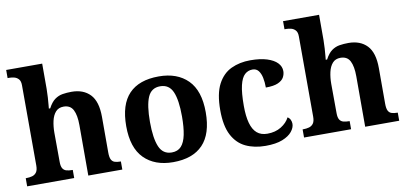

<svg xmlns="http://www.w3.org/2000/svg" viewBox="-71 -992 2616 1234"><g transform="rotate(-10 1237.0 -375.0)"><path d="M20 0V-53H22Q45 -53 62.5 -58Q80 -63 90.5 -77.5Q101 -92 101 -122L100 -646Q100 -673 88 -686Q76 -699 59.5 -703Q43 -707 29 -707H17V-760H252V-595Q252 -569 250 -539.5Q248 -510 246 -489Q244 -468 244 -468H253Q273 -506 296.5 -523Q320 -540 347.5 -544.5Q375 -549 406 -549Q483 -549 527 -503Q571 -457 571 -356V-124Q571 -93 578.5 -78Q586 -63 601 -58Q616 -53 638 -53H641V0H419V-329Q419 -394 401 -429Q383 -464 339 -464Q306 -464 287 -442.5Q268 -421 260 -385.5Q252 -350 252 -309L253 -118Q253 -90 261.5 -76Q270 -62 286 -57.5Q302 -53 324 -53H327V0Z M972 10Q852 10 783 -59.5Q714 -129 714 -270Q714 -411 780 -480Q846 -549 975 -549Q1095 -549 1164 -480Q1233 -411 1233 -270Q1233 -129 1166.5 -59.5Q1100 10 972 10ZM974 -53Q1013 -53 1035.5 -77.5Q1058 -102 1068 -150.5Q1078 -199 1078 -270Q1078 -377 1054.5 -431Q1031 -485 973 -485Q915 -485 892 -431.5Q869 -378 869 -270Q869 -164 892.5 -108.5Q916 -53 974 -53Z M1575 10Q1502 10 1446 -16.5Q1390 -43 1358.5 -103.5Q1327 -164 1327 -266Q1327 -374 1359.5 -435.5Q1392 -497 1447.5 -523Q1503 -549 1572 -549Q1637 -549 1681 -535Q1725 -521 1747.5 -497.5Q1770 -474 1770 -444Q1770 -423 1759.5 -403.5Q1749 -384 1721 -371.5Q1693 -359 1641 -359Q1641 -394 1635 -423Q1629 -452 1615 -470Q1601 -488 1576 -488Q1547 -488 1525.5 -468.5Q1504 -449 1492.5 -401Q1481 -353 1481 -267Q1481 -200 1493.5 -155Q1506 -110 1532 -87.5Q1558 -65 1600 -65Q1652 -65 1690 -88.5Q1728 -112 1745 -146Q1757 -139 1763 -126.5Q1769 -114 1769 -100Q1769 -75 1748.5 -49.5Q1728 -24 1685.5 -7Q1643 10 1575 10Z M1827 0V-53H1829Q1852 -53 1869.5 -58Q1887 -63 1897.5 -77.5Q1908 -92 1908 -122L1907 -646Q1907 -673 1895 -686Q1883 -699 1866.5 -703Q1850 -707 1836 -707H1824V-760H2059V-595Q2059 -569 2057 -539.5Q2055 -510 2053 -489Q2051 -468 2051 -468H2060Q2080 -506 2103.5 -523Q2127 -540 2154.5 -544.5Q2182 -549 2213 -549Q2290 -549 2334 -503Q2378 -457 2378 -356V-124Q2378 -93 2385.5 -78Q2393 -63 2408 -58Q2423 -53 2445 -53H2448V0H2226V-329Q2226 -394 2208 -429Q2190 -464 2146 -464Q2113 -464 2094 -442.5Q2075 -421 2067 -385.5Q2059 -350 2059 -309L2060 -118Q2060 -90 2068.5 -76Q2077 -62 2093 -57.5Q2109 -53 2131 -53H2134V0Z"/></g></svg>

Font: Noto Serif Gujarati
Style: Bold
Weight: 700
Version: Version 2.102